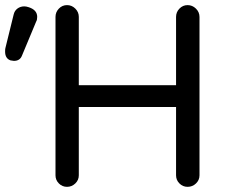

<svg xmlns="http://www.w3.org/2000/svg" viewBox="-119 -723 894 748"><path d="M658.2 -657.2V-40Q658.2 -21.5 644.5 -8.3Q630.9 4.9 611.8 4.9Q593.3 4.9 580.1 -8.3Q566.9 -21.5 566.9 -40V-306.2H188V-40Q188 -21.5 174.3 -8.3Q160.6 4.9 142.1 4.9Q123.5 4.9 110.4 -8.3Q97.2 -21.5 97.2 -40V-657.2Q97.2 -675.8 110.4 -689.5Q123.5 -703.1 142.1 -703.1Q160.6 -703.1 174.3 -689.5Q188 -675.8 188 -657.2V-391.1H566.9V-657.2Q566.9 -675.8 580.1 -689.5Q593.3 -703.1 611.8 -703.1Q630.4 -703.1 644.3 -689.5Q658.2 -675.8 658.2 -657.2ZM25.9 -657.2Q25.9 -645.5 22 -639.2L-33.2 -506.8Q-41 -485.8 -64.9 -485.8Q-68.4 -485.8 -78.1 -487.8Q-99.1 -495.1 -99.1 -522Q-99.1 -532.2 -98.1 -535.2L-65.9 -666Q-62.5 -681.2 -51 -689.7Q-39.6 -698.2 -23.9 -698.2Q-17.1 -698.2 -6.8 -694.8Q25.9 -684.1 25.9 -657.2Z"/></svg>

Font: Aka-Acid-Varela
Style: Regular
Weight: 400
Designer: Joe Prince, Avraham Cornfeld, Cyberella
Foundry: Joe Prince, Avraham Cornfeld, Cyberella
Version: Version 2.000; ttfautohint (v1.5.33-1714) -l 8 -r 50 -G 200 